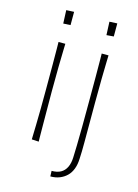

<svg xmlns="http://www.w3.org/2000/svg" viewBox="-126 -754 702 979"><g transform="rotate(15 225.0 -265.0)"><path d="M137 0 100 -2Q100 -2 100.5 -22.5Q101 -43 102 -79.5Q103 -116 103.5 -164.5Q104 -213 104 -267Q104 -340 104 -396.5Q104 -453 103.5 -485Q103 -517 103 -517H139Q139 -517 138 -484.5Q137 -452 136 -395Q135 -338 135 -266Q135 -212 135.5 -164Q136 -116 136 -79Q136 -42 136.5 -21Q137 0 137 0ZM140 -616 102 -614 99 -684 140 -686ZM240 156 239 127Q268 127 287 116.5Q306 106 316.5 84.5Q327 63 328 32Q329 11 330 -31.5Q331 -74 331.5 -134.5Q332 -195 332 -267Q332 -340 332 -396.5Q332 -453 331.5 -485Q331 -517 331 -517H367Q367 -517 366 -484.5Q365 -452 364 -395Q363 -338 363 -266Q363 -223 363 -185.5Q363 -148 363 -115.5Q363 -83 363 -56.5Q363 -30 362.5 -8.5Q362 13 361 30Q360 61 351 84.5Q342 108 326 123.5Q310 139 288.5 147.5Q267 156 240 156ZM330 -614 327 -684 368 -686V-617Z"/></g></svg>

Font: Truculenta Thin
Style: Regular
Weight: 250
Version: Version 1.002